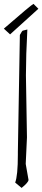

<svg xmlns="http://www.w3.org/2000/svg" viewBox="-43 -944 216 977"><path d="M73.2 -788.1 96.2 -793.9 90.8 -670.9 88.9 -561 94.2 -245.1 87.9 -109.9 102.1 -28.8Q102.1 -16.1 66.9 12.2L34.2 -15.1Q47.9 -49.8 47.9 -157.2V-169.9L58.1 -766.1Q69.8 -788.1 73.2 -788.1ZM8.3 -769 -23.4 -798.3Q116.2 -919.4 127.4 -924.3L152.3 -899.4Z"/></svg>

Font: Loved by the King
Style: Regular
Weight: 400
Designer: Kimberly Geswein
Foundry: Kimberly Geswein
Version: Version 1.002 2006